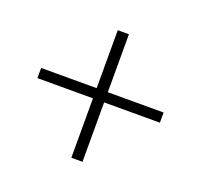

<svg xmlns="http://www.w3.org/2000/svg" viewBox="-98 -729 776 744"><g transform="rotate(20 290.0 -357.0)"><path d="M543 -339V-381H313V-620H267V-381H38V-339H267V-94H313V-339Z"/></g></svg>

Font: NameLogos Serif 2
Style: Regular
Weight: 500
Version: Version 0.1